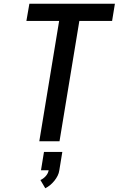

<svg xmlns="http://www.w3.org/2000/svg" viewBox="-20 -755 640 1026"><path d="M190 0 296 -643H121L137 -735H594L579 -643H404L298 0ZM222 251 196 207Q212 200 224.5 186Q237 172 240 155H199L215 57H313L297 155Q295 170 288 184Q281 198 271 210.5Q261 223 248.5 233.5Q236 244 222 251Z"/></svg>

Font: Iosevka SS04 Semibold Extended
Style: Italic
Weight: 600
Width: 7
Italic angle: -9°
Monospace: yes
Designer: Belleve Invis
Foundry: Belleve Invis
Version: Version 19.0.0; ttfautohint (v1.8.4)